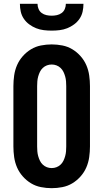

<svg xmlns="http://www.w3.org/2000/svg" viewBox="-20 -975 540 1003"><path d="M250 8Q222 8 194 2.5Q166 -3 142 -17.5Q118 -32 99 -53.5Q80 -75 69 -100.5Q58 -126 54 -154Q50 -182 50 -210V-525Q50 -553 54 -581Q58 -609 69 -634.5Q80 -660 99 -681.5Q118 -703 142 -717.5Q166 -732 194 -737.5Q222 -743 250 -743Q278 -743 306 -737.5Q334 -732 358 -717.5Q382 -703 401 -681.5Q420 -660 431 -634.5Q442 -609 446 -581Q450 -553 450 -525V-210Q450 -182 446 -154Q442 -126 431 -100.5Q420 -75 401 -53.5Q382 -32 358 -17.5Q334 -3 306 2.5Q278 8 250 8ZM250 -97Q263 -97 275 -101.5Q287 -106 296.5 -115Q306 -124 311.5 -135.5Q317 -147 320.5 -159.5Q324 -172 325 -185Q326 -198 326 -210V-525Q326 -537 325 -550Q324 -563 320.5 -575.5Q317 -588 311.5 -599.5Q306 -611 296.5 -620Q287 -629 275 -633.5Q263 -638 250 -638Q237 -638 225 -633.5Q213 -629 203.5 -620Q194 -611 188.5 -599.5Q183 -588 179.5 -575.5Q176 -563 175 -550Q174 -537 174 -525V-210Q174 -198 175 -185Q176 -172 179.5 -159.5Q183 -147 188.5 -135.5Q194 -124 203.5 -115Q213 -106 225 -101.5Q237 -97 250 -97ZM250 -815Q229 -815 208.5 -817.5Q188 -820 169 -827.5Q150 -835 133 -847.5Q116 -860 104.5 -877Q93 -894 88.5 -914Q84 -934 84 -955H176Q176 -941 181.5 -928Q187 -915 198 -907Q209 -899 222.5 -896Q236 -893 250 -893Q264 -893 277.5 -896Q291 -899 302 -907Q313 -915 318.5 -928Q324 -941 324 -955H416Q416 -934 411.5 -914Q407 -894 395.5 -877Q384 -860 367 -847.5Q350 -835 331 -827.5Q312 -820 291.5 -817.5Q271 -815 250 -815Z"/></svg>

Font: Iosevka SS18 Extrabold
Style: Regular
Weight: 800
Monospace: yes
Designer: Belleve Invis
Foundry: Belleve Invis
Version: Version 25.1.1; ttfautohint (v1.8.4)